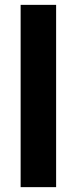

<svg xmlns="http://www.w3.org/2000/svg" viewBox="-20 -770 333 790"><path d="M64.9 0V-750H210.9V0Z"/></svg>

Font: Oakes Grotesk
Style: Bold
Weight: 700
Designer: Samuel Oakes
Foundry: Samuel Oakes
Version: Version 1.0 | wf-rip DC20170320